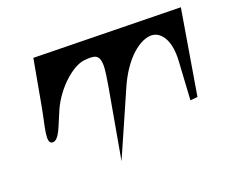

<svg xmlns="http://www.w3.org/2000/svg" viewBox="-131 -770 1503 1261"><g transform="rotate(-20 620.5 -139.0)"><path d="M206 -557 148 -237C125 -109 84 10 138 8C184 6 208 -85 253 -185C314 -315 432 -416 509 -427C595 -437 621 -427 623 -352C622 -316 615 -269 605 -211L518 279L722 -185C811 -374 931 -442 999 -429C1054 -418 1105 -353 1096 -209L1080 58L1131 53L1230 -538H1229Z"/></g></svg>

Font: Venom Sans
Style: BdObl
Weight: 700
Version: Version 1.001